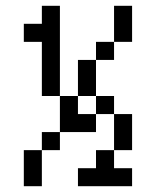

<svg xmlns="http://www.w3.org/2000/svg" viewBox="-20 -645 540 665"><path d="M437.5 0V-62.5H375V-125H312.5V-62.5H250V0ZM62.5 -125Q62.5 -125 62.5 0H125Q125 0 125 -125ZM125 -125H187.5V-187.5H125ZM375 -125H437.5Q437.5 -125 437.5 -250H375Q375 -250 375 -125ZM187.5 -187.5H312.5V-250H250V-312.5H187.5Q187.5 -312.5 187.5 -187.5ZM312.5 -250H375V-312.5H312.5ZM187.5 -312.5V-625H125V-562.5H62.5V-500H125V-312.5ZM250 -312.5H312.5Q312.5 -312.5 312.5 -437.5H250Q250 -437.5 250 -312.5ZM312.5 -437.5H375V-500H312.5ZM375 -500H437.5Q437.5 -500 437.5 -625H375Q375 -625 375 -500Z"/></svg>

Font: UnifontExMono
Style: Regular
Weight: 500
Version: Version 15.0.06